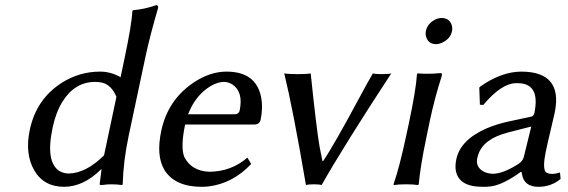

<svg xmlns="http://www.w3.org/2000/svg" viewBox="-20 -718 2213 748"><path d="M385.3 -112.8 433.6 -340.8Q414.1 -387.2 377.9 -396Q365.2 -398.9 350.6 -398.9Q271.5 -398.9 223.6 -322.3Q197.8 -280.8 185.1 -221.2Q155.8 -84 213.9 -50.3Q229 -42.5 247.1 -42Q314.9 -43 385.3 -112.8ZM373.5 -58.1Q305.7 9.3 230 9.8Q150.4 9.8 113.3 -54.7Q76.2 -119.1 96.2 -212.9Q121.6 -332 220.7 -395.5Q289.6 -439 370.1 -439Q409.2 -439 444.8 -419.9Q447.8 -418 449.7 -417L463.4 -481.9Q493.7 -625 495.6 -674.8L498 -678.2Q544.4 -682.1 589.4 -698.2Q597.2 -696.3 596.2 -688Q563.5 -576.2 547.4 -500L481.9 -191.9Q460.4 -91.3 458 0L455.6 2.9Q436.5 0 411.6 0Q398.9 0 376.5 2.9Q367.7 2.9 368.2 0L375.5 -58.1Z M712.9 -272.9H897Q910.6 -274.4 913.6 -287.1Q928.7 -359.4 885.7 -388.7Q870.1 -398.4 853.5 -398.9Q816.4 -398.9 774.4 -363.8Q734.4 -329.1 712.9 -272.9ZM943.8 -104 958.5 -79.1Q887.2 -3.4 792.5 8.3Q778.3 9.8 765.6 9.8Q664.1 9.8 622.1 -53.2Q621.1 -55.2 620.6 -56.2Q587.4 -110.8 608.4 -209Q633.8 -328.1 732.9 -395.5Q797.4 -439 862.3 -439Q977.1 -439 997.1 -340.3Q1005.4 -298.8 995.1 -250Q990.2 -233.9 973.1 -232.9H701.2Q682.6 -144 698.2 -106Q726.1 -51.8 795.4 -48.8Q881.8 -49.8 943.8 -104Z M1171.9 2.9Q1121.6 -292 1087.4 -432.1Q1103.5 -429.2 1139.6 -429.2Q1176.8 -429.2 1190.4 -432.1Q1213.4 -211.9 1225.1 -146Q1230.5 -116.7 1236.3 -90.3H1238.8Q1280.8 -151.9 1383.3 -343.3Q1412.6 -397.9 1432.6 -432.1Q1441.9 -429.2 1465.8 -429.2Q1494.6 -429.2 1504.4 -432.1Q1320.8 -151.9 1232.9 2.9Q1223.6 0 1203.6 0Q1182.1 0 1171.9 2.9Z M1639.2 -597.2Q1645.5 -627.4 1677.2 -642.6Q1689 -647.9 1700.7 -647.9Q1730 -647.9 1739.7 -621.1Q1743.2 -608.9 1741.2 -597.2Q1734.9 -566.9 1702.6 -551.8Q1690.4 -546.4 1679.2 -545.9Q1649.9 -545.9 1640.6 -573.2Q1636.7 -585.4 1639.2 -597.2ZM1572.3 -234.9Q1600.6 -367.7 1604.5 -429.2L1606.9 -432.1Q1648.9 -428.7 1694.3 -433.1Q1701.7 -433.1 1701.7 -429.2Q1701.7 -426.3 1701.2 -422.9Q1673.8 -337.4 1655.3 -251L1640.6 -180.2Q1617.7 -70.8 1611.3 0L1608.4 2.9Q1590.8 0 1562 0Q1533.2 0 1514.6 2.9L1513.2 0Q1536.6 -68.4 1560.5 -180.2Z M2049.8 -225.1 1960 -202.1Q1864.3 -177.7 1843.8 -117.2Q1841.3 -109.4 1839.4 -102.1Q1832 -67.4 1863.8 -49.8Q1879.9 -41.5 1900.4 -41Q1940.9 -41.5 2001 -80.1Q2017.1 -91.8 2020.5 -106ZM2012.2 -47.9H2008.3Q1940.4 1 1894.5 7.8Q1878.4 10.3 1859.9 9.8Q1762.7 9.8 1754.9 -59.6Q1753.4 -77.6 1757.8 -98.1Q1773.9 -173.3 1875.5 -217.8Q1912.1 -233.4 1954.6 -243.2L2052.2 -264.2Q2059.1 -268.1 2061.5 -275.9Q2085 -387.2 2006.3 -393.6Q1999 -394 1990.7 -394Q1933.1 -393.1 1862.8 -309.1L1849.6 -310.1L1847.2 -377L1851.1 -380.9Q1933.1 -438.5 2010.3 -439Q2171.4 -439 2142.1 -284.2Q2141.1 -279.8 2140.6 -276.9Q2139.6 -272.5 2129.9 -231Q2109.4 -144.5 2106 -126Q2093.3 -63.5 2106 -47.9Q2113.3 -40.5 2133.8 -40.5Q2146.5 -41 2161.6 -45.9L2164.1 -21Q2127.4 9.8 2077.6 9.8Q2021 9.8 2013.2 -41Q2012.7 -44.9 2012.2 -47.9Z"/></svg>

Font: Linux Biolinum Slanted O
Style: Slanted
Weight: 400
Designer: Philipp H. Poll
Foundry: Philipp H. Poll
Version: Version 1.0.4